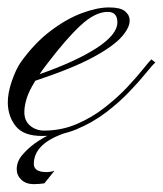

<svg xmlns="http://www.w3.org/2000/svg" viewBox="-20 -354 428 504"><path d="M90.3 2.9Q42.5 2.9 22 -22Q1.5 -46.9 0.5 -83Q0 -109.4 11.2 -141.6Q22.5 -173.8 34.7 -190.9Q70.8 -241.2 112.8 -272.9Q154.8 -304.7 195.1 -319.6Q235.4 -334.5 266.1 -334.5Q295.9 -334.5 307.9 -324.7Q319.8 -314.9 320.3 -302.2Q321.8 -283.2 300 -258.1Q278.3 -232.9 224.1 -203.6Q169.9 -174.3 72.8 -142.1Q55.7 -114.7 49.8 -95Q43.9 -75.2 43.9 -59.6Q43.9 -36.6 59.3 -23.9Q74.7 -11.2 95.7 -11.2Q141.6 -11.2 181.9 -28.6Q222.2 -45.9 255.6 -72.3Q289.1 -98.6 314.5 -125.7Q339.8 -152.8 356 -173.1Q372.1 -193.4 377.4 -198.2L387.7 -189.9Q380.4 -183.6 363 -162.1Q345.7 -140.6 319.1 -112.8Q292.5 -85 257.8 -58.6Q223.1 -32.2 180.9 -14.6Q138.7 2.9 90.3 2.9ZM84 -159.2Q178.7 -192.4 233.4 -227.8Q288.1 -263.2 288.1 -295.4Q288.1 -322.8 262.7 -322.8Q230 -322.8 191.9 -287.6Q153.8 -252.4 103 -185.5Q92.3 -171.9 84 -159.2ZM68.8 129.4Q48.3 129.4 36.1 117.9Q23.9 106.4 23.9 90.3Q23.9 69.8 38.6 52.7Q53.2 35.6 71.3 22.5Q97.2 3.9 122.8 -5.6Q148.4 -15.1 157.2 -16.6Q165.5 -18.1 165.5 -13.7Q165.5 -9.8 155.3 -6.3Q68.8 21.5 68.8 76.2Q68.8 97.7 102.1 97.7Q112.3 97.7 123 94.2L96.7 127Q93.3 127.9 83.5 128.7Q73.7 129.4 68.8 129.4Z"/></svg>

Font: Pinyon Script
Style: Regular
Weight: 400
Designer: Nicole Fally, Eben Sorkin
Foundry: Sorkin Type Co.
Version: Version 1.008; ttfautohint (v1.8.4.7-5d5b)